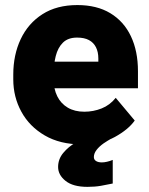

<svg xmlns="http://www.w3.org/2000/svg" viewBox="-20 -558 584 755"><path d="M301.3 9.8Q216.3 9.8 156 -25.4Q95.7 -60.5 64 -118.7Q32.2 -176.8 32.2 -246.1V-264.6Q32.2 -342.3 61.5 -404.3Q90.8 -466.3 147 -502.2Q203.1 -538.1 284.2 -538.1Q360.8 -538.1 413.8 -506.1Q466.8 -474.1 494.6 -415.8Q522.5 -357.4 522.5 -277.8V-210.9H95.7V-315.4H366.7V-328.1Q366.7 -353.5 357.4 -372.1Q348.1 -390.6 329.8 -400.4Q311.5 -410.2 283.2 -410.2Q247.6 -410.2 227.5 -390.4Q207.5 -370.6 199.2 -337.6Q190.9 -304.7 190.9 -264.6V-246.1Q190.9 -208 205.3 -179.2Q219.7 -150.4 246.8 -134.5Q273.9 -118.7 311.5 -118.7Q347.2 -118.7 379.6 -131.6Q412.1 -144.5 435.1 -173.3L509.8 -84Q484.9 -48.8 431.9 -19.5Q378.9 9.8 301.3 9.8ZM324.2 176.8Q267.1 176.8 237.8 153.3Q208.5 129.9 208.5 98.6Q208.5 67.4 229 43Q249.5 18.6 277.8 2.4Q306.2 -13.7 329.6 -20L420.4 -14.6Q411.6 -9.3 403.1 -4.4Q394.5 0.5 387.2 5.9Q370.1 18.1 359.6 31.7Q349.1 45.4 349.1 59.6Q349.1 69.8 357.7 75.2Q366.2 80.6 380.4 80.6Q389.6 80.6 400.6 78.1Q411.6 75.7 423.3 70.8V163.6Q400.9 168.5 377 172.6Q353 176.8 324.2 176.8Z"/></svg>

Font: Heebo ExtraBold
Style: Regular
Weight: 800
Designer: Oded Ezer
Foundry: Ezer Type House
Version: Version 3.100